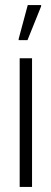

<svg xmlns="http://www.w3.org/2000/svg" viewBox="-20 -741 204 761"><path d="M58 0V-510H107V0ZM54 -582V-587L90 -721H143V-716L89 -582Z"/></svg>

Font: Saira ExtraCondensed Light
Style: Regular
Weight: 300
Width: 2
Designer: Hector Gatti with collaboration of the Omnibus-Type team
Foundry: Omnibus-Type
Version: Version 1.101